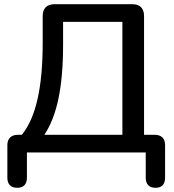

<svg xmlns="http://www.w3.org/2000/svg" viewBox="-20 -725 828 913"><path d="M62 168C91 168 108 152 108 120V0H673V120C673 152 690 168 720 168C749 168 765 152 765 120V-35C765 -66 748 -84 716 -84H665V-649C665 -685 646 -705 610 -705H239C203 -705 183 -685 183 -649V-522C183 -309 151 -167 84 -84H65C33 -84 15 -66 15 -35V120C15 152 32 168 62 168ZM191 -84C251 -175 280 -309 280 -514V-621H562V-84Z"/></svg>

Font: Nunito SemiBold
Style: Regular
Weight: 600
Designer: Vernon Adams
Foundry: Vernon Adams
Version: Version 3.602